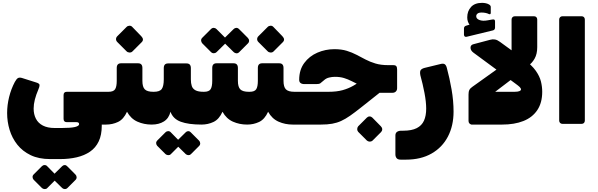

<svg xmlns="http://www.w3.org/2000/svg" viewBox="-20 -864 4198 1347"><path d="M332 252Q252 252 195 224.5Q138 197 101.5 151Q65 105 47.5 47.5Q30 -10 30 -71Q30 -127 44 -183.5Q58 -240 84 -289Q96 -311 106.5 -316.5Q117 -322 134 -317L232 -286Q257 -279 257.5 -267.5Q258 -256 249 -236Q233 -199 224.5 -165.5Q216 -132 216 -102Q216 -62 232 -31Q248 0 281 17Q314 34 363 34H413Q477 34 506 27Q535 20 535 7Q535 0 530.5 -3.5Q526 -7 516 -7H449Q426 -7 426 -30V-197Q426 -220 449 -220H739Q754 -220 754 -205V-20Q754 10 724 10H674L652 -49Q679 -33 686.5 -20Q694 -7 694 17Q694 83 672.5 128Q651 173 611.5 200Q572 227 518.5 239.5Q465 252 402 252ZM311 456Q304 463 293 462.5Q282 462 274 455L216 397Q209 389 208.5 378.5Q208 368 216 360L274 302Q282 294 293 294Q304 294 311 302L368 360Q376 368 376.5 379Q377 390 369 398ZM452 456Q445 463 434.5 462.5Q424 462 416 455L357 397Q350 389 349.5 378Q349 367 357 360L416 302Q424 294 434 294Q444 294 451 302L509 360Q517 368 517.5 379Q518 390 510 398Z M724 10Q709 10 709 -5V-190Q709 -220 739 -220H741Q776 -220 787.5 -238Q799 -256 799 -297V-387Q799 -420 829 -420H949Q979 -420 979 -387V-297Q979 -254 996 -237Q1013 -220 1056 -220H1059Q1074 -220 1074 -205V-20Q1074 10 1044 10Q990 10 944 -10.5Q898 -31 871 -80Q847 -27 808 -8.5Q769 10 724 10ZM909 -503Q901 -495 888.5 -495.5Q876 -496 868 -504L803 -569Q794 -578 794 -589.5Q794 -601 803 -610L868 -675Q876 -683 888 -683.5Q900 -684 908 -675L971 -610Q993 -587 974 -568Z M1044 10Q1029 10 1029 -5V-190Q1029 -220 1059 -220Q1101 -220 1115 -240Q1129 -260 1129 -307V-386Q1129 -419 1159 -419H1289Q1319 -419 1319 -386V-307Q1319 -280 1325.5 -260.5Q1332 -241 1351.5 -230.5Q1371 -220 1409 -220Q1424 -220 1424 -205V-20Q1424 10 1394 10Q1302 10 1248 -10Q1194 -30 1176 -80Q1165 -34 1130 -12Q1095 10 1044 10ZM1178 218Q1171 225 1160 224.5Q1149 224 1141 217L1083 159Q1076 151 1075.5 140.5Q1075 130 1083 122L1141 64Q1149 56 1160 56Q1171 56 1178 64L1235 122Q1243 130 1243.5 141Q1244 152 1236 160ZM1319 218Q1312 225 1301.5 224.5Q1291 224 1283 217L1224 159Q1217 151 1216.5 140Q1216 129 1224 122L1283 64Q1291 56 1301 56Q1311 56 1318 64L1376 122Q1384 130 1384.5 141Q1385 152 1377 160Z M1394 10Q1379 10 1379 -5V-190Q1379 -220 1409 -220H1411Q1446 -220 1457.5 -238Q1469 -256 1469 -297V-387Q1469 -420 1499 -420H1619Q1649 -420 1649 -387V-297Q1649 -254 1666 -237Q1683 -220 1726 -220H1729Q1744 -220 1744 -205V-20Q1744 10 1714 10Q1660 10 1614 -10.5Q1568 -31 1541 -80Q1517 -27 1478 -8.5Q1439 10 1394 10ZM1499 -498Q1492 -491 1480.5 -490.5Q1469 -490 1460 -499L1399 -560Q1392 -568 1391 -579Q1390 -590 1399 -599L1460 -660Q1469 -669 1480 -668.5Q1491 -668 1499 -660L1560 -599Q1569 -590 1569.5 -578.5Q1570 -567 1561 -559ZM1658 -498Q1649 -489 1638 -490Q1627 -491 1619 -499L1557 -560Q1549 -568 1549 -579.5Q1549 -591 1557 -599L1619 -660Q1627 -668 1637.5 -668.5Q1648 -669 1657 -660L1718 -599Q1727 -590 1727.5 -579Q1728 -568 1719 -559Z M1714 10Q1699 10 1699 -5V-190Q1699 -220 1729 -220H1731Q1766 -220 1777.5 -238Q1789 -256 1789 -297V-387Q1789 -420 1819 -420H1939Q1969 -420 1969 -387V-297Q1969 -254 1986 -237Q2003 -220 2046 -220H2049Q2064 -220 2064 -205V-20Q2064 10 2034 10Q1980 10 1934 -10.5Q1888 -31 1861 -80Q1837 -27 1798 -8.5Q1759 10 1714 10ZM1899 -503Q1891 -495 1878.5 -495.5Q1866 -496 1858 -504L1793 -569Q1784 -578 1784 -589.5Q1784 -601 1793 -610L1858 -675Q1866 -683 1878 -683.5Q1890 -684 1898 -675L1961 -610Q1983 -587 1964 -568Z M2034 10Q2019 10 2019 -5V-190Q2019 -220 2049 -220H2284Q2342 -220 2383.5 -231.5Q2425 -243 2460.5 -263.5Q2496 -284 2534 -311L2601 -359L2716 -271L2513 -110Q2469 -75 2436 -52Q2403 -29 2373.5 -15.5Q2344 -2 2310.5 4Q2277 10 2231 10ZM2640 -213V-241Q2593 -241 2558.5 -249Q2524 -257 2497 -270Q2470 -283 2445.5 -295.5Q2421 -308 2393.5 -316.5Q2366 -325 2329 -325Q2310 -325 2289 -320Q2268 -315 2253 -301Q2235 -285 2227 -279.5Q2219 -274 2198 -274H2117Q2079 -274 2079 -304Q2079 -374 2114.5 -422Q2150 -470 2206.5 -494.5Q2263 -519 2326 -519Q2376 -519 2413 -507.5Q2450 -496 2481.5 -479.5Q2513 -463 2544.5 -446.5Q2576 -430 2614 -418.5Q2652 -407 2704 -407H2738Q2755 -407 2760.5 -399.5Q2766 -392 2766 -376V-245Q2766 -231 2757 -222Q2748 -213 2733 -213ZM2593 123Q2585 130 2573.5 129.5Q2562 129 2554 122L2493 61Q2486 53 2486 42Q2486 31 2493 22L2554 -39Q2562 -47 2573 -47Q2584 -47 2592 -39L2652 22Q2661 31 2661.5 42Q2662 53 2654 62Z M2791 256Q2771 256 2762.5 245.5Q2754 235 2754 219V86Q2754 69 2765.5 61Q2777 53 2796 53H2809Q2868 53 2903.5 35Q2939 17 2954.5 -17.5Q2970 -52 2970 -102Q2970 -149 2958 -212Q2946 -275 2929 -336Q2924 -363 2932 -373Q2940 -383 2960 -388L3071 -415Q3090 -420 3100 -413.5Q3110 -407 3115 -387Q3134 -317 3148 -237Q3162 -157 3162 -81Q3162 18 3122.5 94Q3083 170 3008 213Q2933 256 2828 256Z M3287 10Q3267 4 3267 -16V-201Q3267 -222 3272.5 -233Q3278 -244 3294 -255L3504 -405L3609 -338L3454 -220H3589Q3612 -220 3623.5 -224.5Q3635 -229 3635 -236Q3635 -245 3625.5 -254Q3616 -263 3598 -276L3301 -495Q3281 -510 3281 -529.5Q3281 -549 3302 -554L3419 -585Q3436 -590 3452.5 -587Q3469 -584 3488 -570L3654 -449Q3711 -407 3738.5 -368Q3766 -329 3775 -292.5Q3784 -256 3784 -220Q3784 -143 3749.5 -91.5Q3715 -40 3652 -15Q3589 10 3502 10ZM3635 -386 3535 -444Q3551 -450 3558 -458Q3565 -466 3567 -478.5Q3569 -491 3569 -511V-727Q3569 -737 3575.5 -743.5Q3582 -750 3592 -750H3726Q3737 -750 3743 -743.5Q3749 -737 3749 -727V-533Q3749 -485 3730.5 -452.5Q3712 -420 3685.5 -403Q3659 -386 3635 -386ZM3254 -606Q3244 -604 3239.5 -609Q3235 -614 3235 -621V-663Q3235 -673 3239.5 -677.5Q3244 -682 3251 -684L3274 -691Q3267 -700 3262.5 -713Q3258 -726 3258 -742Q3258 -786 3284.5 -815Q3311 -844 3362 -844Q3376 -844 3389 -841Q3402 -838 3410 -833Q3423 -826 3423 -815V-774Q3423 -761 3411 -765Q3399 -771 3385.5 -773.5Q3372 -776 3359 -776Q3339 -776 3330 -768.5Q3321 -761 3321 -750Q3321 -732 3344 -723.5Q3367 -715 3399 -721L3433 -727Q3444 -729 3448.5 -726Q3453 -723 3453 -713V-671Q3453 -655 3439 -651Z M3926 5Q3916 5 3909.5 -1.5Q3903 -8 3903 -18V-727Q3903 -737 3909.5 -743.5Q3916 -750 3926 -750H4060Q4071 -750 4077 -743.5Q4083 -737 4083 -727V-18Q4083 -8 4077 -1.5Q4071 5 4060 5Z"/></svg>

Font: Rubik Black
Style: Italic
Weight: 900
Italic angle: -12°
Designer: Hubert and Fischer
Foundry: Hubert and Fischer
Version: Version 2.300;gftools[0.9.30]